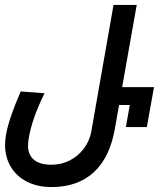

<svg xmlns="http://www.w3.org/2000/svg" viewBox="-20 -746 644 778"><path d="M0.5 -159.5Q0.5 -178 4.5 -201Q16 -266 64 -375.5L160.5 -368Q109 -264.5 96 -183Q93.5 -167 93.5 -156.5Q93.5 -118.5 117.8 -98.5Q142 -78.5 188.5 -78.5Q228.5 -78.5 262.8 -96Q297 -113.5 320 -144.2Q343 -175 350 -213.5L440 -726H534L475 -393H604L575 -231H490L506 -320.5H462.5L445.5 -224.5Q425 -107.5 359.8 -47.8Q294.5 12 189 12Q132.5 12 89.8 -9.5Q47 -31 23.8 -70Q0.5 -109 0.5 -159.5Z"/></svg>

Font: JuliaMono SemiBoldItalic
Style: Regular
Weight: 600
Italic angle: -9°
Monospace: yes
Designer: cormullion
Foundry: corm
Version: Version 0.049; ttfautohint (v1.8.4)